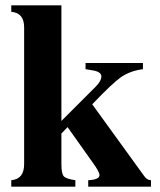

<svg xmlns="http://www.w3.org/2000/svg" viewBox="-20 -696 596 716"><path d="M543 0H309V-24Q351 -26 351 -43Q351 -55 327 -88L232 -222L209 -198V-84Q209 -49 217.5 -39Q226 -29 261 -24V0H22V-24Q70 -28 70 -84V-594Q70 -648 22 -652V-676H209V-245L337 -373Q358 -394 358 -411Q358 -429 323 -434L299 -438V-461H513V-438Q466 -432 432.5 -409Q399 -386 324 -307L518 -39Q529 -24 543 -24Z"/></svg>

Font: STIX
Style: Bold
Weight: 700
Designer: MicroPress Inc., with final additions and corrections provided by Coen Hoffman, Elsevier (retired)
Version: Version 1.1.1